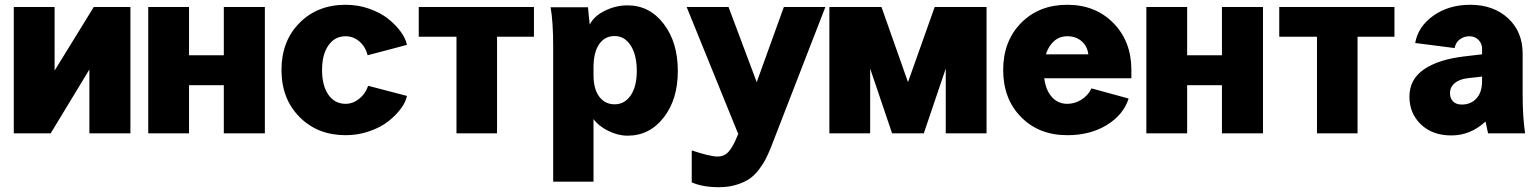

<svg xmlns="http://www.w3.org/2000/svg" viewBox="-20 -552 6373 795"><path d="M37.1 -522.9H206.1V-259.8L368.2 -522.9H520V0H350.1V-264.2L189.9 0H37.1Z M593.8 -522.9H762.7V-323.2H906.7V-522.9H1076.7V0H906.7V-199.2H762.7V0H593.8Z M1145.5 -262.2Q1145.5 -381.8 1220 -457Q1294.4 -532.2 1411.1 -532.2Q1462.4 -532.2 1508.8 -515.9Q1555.2 -499.5 1586.9 -474.4Q1618.7 -449.2 1639.2 -420.9Q1659.7 -392.6 1665 -366.2L1502.4 -323.2Q1493.2 -358.9 1468 -380.4Q1442.9 -401.9 1411.1 -401.9Q1366.2 -401.9 1339.8 -364Q1313.5 -326.2 1313.5 -262.2Q1313.5 -197.3 1339.8 -159.7Q1366.2 -122.1 1411.1 -122.1Q1440.9 -122.1 1467 -142.8Q1493.2 -163.6 1504.4 -196.8L1665 -154.8Q1660.2 -129.4 1639.6 -101.8Q1619.1 -74.2 1587.4 -49.3Q1555.7 -24.4 1508.8 -8.3Q1461.9 7.8 1411.1 7.8Q1294.9 7.8 1220.2 -67.6Q1145.5 -143.1 1145.5 -262.2Z M1713.9 -399.9V-522.9H2190.9V-399.9H2038.1V0H1870.1V-399.9Z M2437.5 -59.1V200.2H2270.5V-359.9Q2270.5 -462.9 2259.8 -522H2414.6Q2415 -515.6 2417.7 -489.5Q2420.4 -463.4 2421.9 -450.2Q2439 -484.9 2484.1 -507.3Q2529.3 -529.8 2578.6 -529.8Q2669.4 -529.8 2728 -453.4Q2786.6 -377 2786.6 -257.8Q2786.6 -140.1 2728 -65.2Q2669.4 9.8 2578.6 9.8Q2538.6 9.8 2498.3 -10.3Q2458 -30.3 2437.5 -59.1ZM2437.5 -272V-242.2Q2437.5 -183.1 2461.4 -151.6Q2485.4 -120.1 2524.9 -120.1Q2566.4 -120.1 2591.6 -157.2Q2616.7 -194.3 2616.7 -257.8Q2616.7 -324.2 2591.6 -363.5Q2566.4 -402.8 2524.9 -402.8Q2484.4 -402.8 2460.9 -369.1Q2437.5 -335.4 2437.5 -272Z M3035.6 0 2823.2 -522.9H2996.6L3113.3 -211.9L3225.6 -522.9H3397.5L3173.3 55.2Q3161.6 84.5 3151.1 105.2Q3140.6 126 3122.6 149.9Q3104.5 173.8 3083 188.5Q3061.5 203.1 3029.1 213.1Q2996.6 223.1 2956.5 223.1Q2889.6 223.1 2844.2 203.1V70.8Q2920.4 96.2 2951.2 96.2Q2980.5 96.2 2998.5 74.2Q3016.6 52.2 3032.2 13.2L3037.6 0Z M3805.2 0H3673.8L3583 -268.1V0H3414.1V-522.9H3629.9L3739.7 -211.9L3850.1 -522.9H4064.9V0H3896V-268.1Z M4133.8 -262.2Q4133.8 -381.3 4207.8 -456.8Q4281.7 -532.2 4399.4 -532.2Q4515.6 -532.2 4590.1 -456.5Q4664.6 -380.9 4664.6 -262.2V-228H4303.7Q4310.5 -177.7 4335.7 -149.9Q4360.8 -122.1 4399.4 -122.1Q4430.2 -122.1 4457.8 -139.4Q4485.4 -156.7 4499.5 -186L4653.3 -144Q4631.8 -76.7 4563 -34.4Q4494.1 7.8 4399.4 7.8Q4281.7 7.8 4207.8 -67.4Q4133.8 -142.6 4133.8 -262.2ZM4399.4 -401.9Q4367.7 -401.9 4345 -382.3Q4322.3 -362.8 4310.5 -327.1H4486.3Q4482.4 -360.8 4458.7 -381.3Q4435.1 -401.9 4399.4 -401.9Z M4726.6 -522.9H4895.5V-323.2H5039.6V-522.9H5209.5V0H5039.6V-199.2H4895.5V0H4726.6Z M5276.9 -399.9V-522.9H5753.9V-399.9H5601.1V0H5433.1V-399.9Z M6294.9 0H6141.6Q6141.6 0.5 6138.9 -12Q6136.2 -24.4 6133.5 -36.9Q6130.9 -49.3 6130.9 -48.8Q6068.8 8.8 5989.7 8.8Q5911.1 8.8 5863.5 -36.9Q5815.9 -82.5 5815.9 -151.9Q5815.9 -223.6 5876.2 -264.9Q5936.5 -306.2 6045.9 -318.8L6116.7 -327.1V-350.1Q6116.7 -372.1 6101.6 -387Q6086.4 -401.9 6064.5 -401.9Q6042.5 -401.9 6025.1 -389.4Q6007.8 -377 6002.9 -353L5839.8 -374Q5851.6 -441.9 5915 -487.1Q5978.5 -532.2 6067.9 -532.2Q6163.6 -532.2 6224.1 -476.6Q6284.7 -420.9 6284.7 -330.1V-162.1Q6284.7 -65.9 6294.9 0ZM6032.7 -119.1Q6070.3 -119.1 6093.5 -144.5Q6116.7 -169.9 6116.7 -215.8V-234.9L6055.7 -228Q6022.9 -224.1 6003.4 -207.8Q5983.9 -191.4 5983.9 -166Q5983.9 -145 5996.6 -132.1Q6009.3 -119.1 6032.7 -119.1Z"/></svg>

Font: LT Superior Black
Style: Regular
Weight: 900
Designer: Daniel Lyons
Foundry: LyonsType
Version: Version 2.005